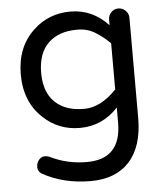

<svg xmlns="http://www.w3.org/2000/svg" viewBox="-54 -568 738 855"><g transform="rotate(-5 315.5 -140.0)"><path d="M461 -444V-469Q461 -488 474 -501.5Q487 -515 506 -515Q525 -515 538.5 -501.5Q552 -488 552 -469V-22Q552 105 491 172.5Q430 240 317 240Q197 240 103 188Q85 177 85 157.5Q85 138 96.5 125Q108 112 120.5 112Q133 112 143 116Q219 154 308 154Q461 154 461 -9V-76Q390 0 290 0Q195 0 127 -64Q48 -137 48 -260Q48 -383 127 -456Q195 -520 292.5 -520Q390 -520 461 -444ZM461 -363Q433 -392 397 -414.5Q361 -437 317 -437Q273 -437 242 -426Q211 -415 188 -394Q139 -348 139 -260Q139 -131 242 -94Q273 -83 317 -83Q390 -83 461 -157Z"/></g></svg>

Font: Varela Round
Style: Regular
Weight: 400
Designer: Joe Prince
Foundry: Joe Prince
Version: Version 1.000